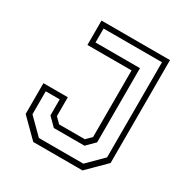

<svg xmlns="http://www.w3.org/2000/svg" viewBox="-162 -832 931 965"><g transform="rotate(30 304.0 -350.0)"><path d="M161 0 57.5 -103V-281.5H199V-172L229.5 -141.5H378.5L409 -172V-558.5H153V-700H550.5V-103L447 0ZM175.5 -31.5H433.5L521 -118.5V-670.5H182V-589.5H440V-159L393.5 -112.5H215.5L169 -159V-252H88V-118.5Z"/></g></svg>

Font: Tourney Light
Style: Regular
Weight: 300
Version: Version 1.015